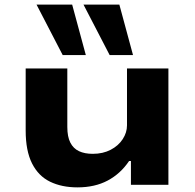

<svg xmlns="http://www.w3.org/2000/svg" viewBox="-20 -799 841 830"><path d="M315 11Q247 11 196.5 -13.5Q146 -38 118.5 -92.5Q91 -147 91 -235V-503H271V-250Q271 -208 284 -182.5Q297 -157 321.5 -145.5Q346 -134 381 -134Q425 -134 458.5 -151.5Q492 -169 510.5 -197.5Q529 -226 529 -257V-503H708V0H546V-103H538Q501 -48 445.5 -18.5Q390 11 315 11ZM454 -561 341 -779H496L555 -561ZM251 -561 138 -779H292L351 -561Z"/></svg>

Font: Nunito Sans 7pt Expanded ExtraBold
Style: Regular
Weight: 800
Width: 7
Designer: Vernon Adams
Foundry: Vernon Adams
Version: Version 3.101;gftools[0.9.27]